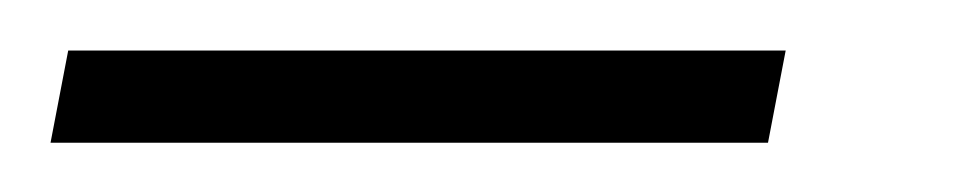

<svg xmlns="http://www.w3.org/2000/svg" viewBox="-84 1 386 76"><path d="M-64 57.5H220L227 21H-57Z"/></svg>

Font: Anybody ExtraCondensed Light
Style: Italic
Weight: 300
Width: 2
Italic angle: -10°
Version: Version 1.113;gftools[0.9.25]